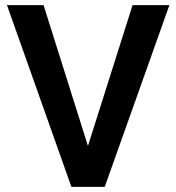

<svg xmlns="http://www.w3.org/2000/svg" viewBox="-20 -731 689 751"><path d="M498.5 -710.9H642.6L389.6 0H292.5L316.9 -137.7ZM331.1 -137.7 356.4 0H259.3L7.3 -710.9H150.4Z"/></svg>

Font: Heebo SemiBold
Style: Regular
Weight: 600
Designer: Oded Ezer
Foundry: Ezer Type House
Version: Version 3.100